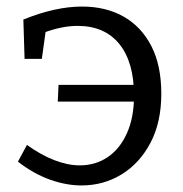

<svg xmlns="http://www.w3.org/2000/svg" viewBox="-20 -557 558 586"><path d="M34.7 -63.7 62.3 -114.7Q105.3 -83.7 146.3 -68Q187.3 -52.3 223.3 -52.3Q271.3 -52.3 308.5 -77.3Q345.7 -102.3 367.3 -150.2Q389 -198 389 -265.3Q389 -367.3 344.2 -422.7Q299.3 -478 216.7 -478Q169.3 -478 112.7 -457L120 -466L107.7 -377.3H55L51.3 -497.3Q149 -537 230.3 -537Q303.3 -537 357.5 -506.2Q411.7 -475.3 442 -416.3Q472.3 -357.3 472.3 -271Q472.3 -183.7 439.2 -121Q406 -58.3 351 -24.7Q296 9 228.7 9Q182 9 132.2 -8.8Q82.3 -26.7 34.7 -63.7ZM156.3 -247 158.7 -298H429.7V-247Z"/></svg>

Font: Bitter Thin
Style: Regular
Weight: 100
Designer: Sol Matas, and Bitter project Authors
Foundry: Sol Matas
Version: Version 2.002